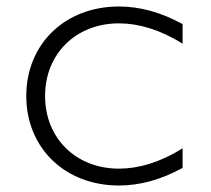

<svg xmlns="http://www.w3.org/2000/svg" viewBox="-20 -566 650 592"><path d="M61 -270C61 -109.9 180.1 6 347 6C409.6 6 476.1 -11.4 543 -48.4V-108.9C473.9 -65.2 406.7 -46 347 -46C213.8 -46 119 -140.1 119 -270C119 -399.9 213.8 -494 347 -494C406.7 -494 473.9 -474.8 543 -431.1V-491.6C476.1 -528.6 409.6 -546 347 -546C180.1 -546 61 -430.1 61 -270Z"/></svg>

Font: Resamitz
Style: Regular
Weight: 500
Designer: gluk
Foundry: gluk
Version: Version 0.047